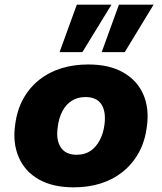

<svg xmlns="http://www.w3.org/2000/svg" viewBox="-20 -794 696 825"><path d="M297 11Q207 11 147 -23Q87 -57 60.5 -118.5Q34 -180 45 -257Q53 -321 80 -369.5Q107 -418 148.5 -451Q190 -484 243.5 -500.5Q297 -517 359 -517Q449 -517 509 -483Q569 -449 595.5 -389Q622 -329 611 -250Q603 -186 576 -137.5Q549 -89 507 -55.5Q465 -22 412 -5.5Q359 11 297 11ZM309 -129Q344 -129 368 -145Q392 -161 408 -190.5Q424 -220 429 -259Q436 -315 415.5 -346Q395 -377 347 -377Q314 -377 289 -361.5Q264 -346 248.5 -317Q233 -288 228 -248Q220 -193 241 -161Q262 -129 309 -129ZM417 -570 491 -774H640L516 -570ZM236 -570 310 -774H459L334 -570Z"/></svg>

Font: Nunito Sans 7pt Black
Style: Italic
Weight: 900
Italic angle: -9°
Version: Version 3.101;gftools[0.9.27]